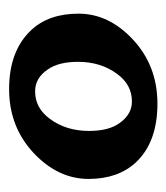

<svg xmlns="http://www.w3.org/2000/svg" viewBox="8 -806 369 426"><g transform="rotate(90 193.0 -592.5)"><path d="M204.6 -700.2Q167.5 -700.2 143.6 -667.5Q116.7 -631.3 116.7 -580.6Q116.7 -537.1 133.8 -513.2Q152.8 -485.4 182.1 -485.4Q219.2 -485.4 243.2 -518.1Q270 -554.2 270 -605Q270 -648.4 252.9 -672.4Q233.4 -700.2 204.6 -700.2ZM209.5 -756.8Q294.9 -756.8 339.8 -709Q376.5 -669.4 376.5 -604Q376.5 -537.1 320.3 -483.4Q261.7 -427.7 177.2 -427.7Q92.8 -427.7 46.9 -476.1Q9.8 -515.1 9.8 -581.8Q9.8 -648.4 66.4 -701.7Q125 -756.8 209.5 -756.8Z"/></g></svg>

Font: Berenika
Style: Bold
Weight: 700
Designer: Wojciech Kalinowski "wmk69" (wmk69@o2.pl)
Foundry: Wojciech Kalinowski "wmk69" (wmk69@o2.pl)
Version: Version 3.1.0; 2021-05-14